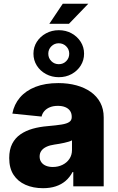

<svg xmlns="http://www.w3.org/2000/svg" viewBox="-20 -987 623 1017"><path d="M208 9.8Q155.8 9.8 115.2 -8.1Q74.7 -25.9 51.8 -61Q28.8 -96.2 28.8 -149.9Q28.8 -194.8 44.7 -225.6Q60.5 -256.3 88.6 -275.6Q116.7 -294.9 153.3 -305.2Q189.9 -315.4 231.4 -318.8Q277.8 -322.8 306.2 -327.4Q334.5 -332 347.2 -341.1Q359.9 -350.1 359.9 -366.2V-368.7Q359.9 -386.7 351.1 -399.7Q342.3 -412.6 325.9 -419.4Q309.6 -426.3 286.1 -426.3Q262.7 -426.3 244.9 -419.2Q227.1 -412.1 215.6 -399.4Q204.1 -386.7 200.2 -369.6L45.4 -385.3Q54.7 -434.1 85.7 -470.5Q116.7 -506.8 168 -526.9Q219.2 -546.9 289.1 -546.9Q340.8 -546.9 384.8 -534.9Q428.7 -522.9 461.2 -499.8Q493.7 -476.6 511.5 -442.9Q529.3 -409.2 529.3 -365.2V0H368.2V-75.7H364.3Q349.6 -47.9 327.4 -28.8Q305.2 -9.8 275.4 0Q245.6 9.8 208 9.8ZM259.8 -102.5Q288.1 -102.5 311.3 -114Q334.5 -125.5 347.9 -145.8Q361.3 -166 361.3 -192.4V-243.7Q354.5 -239.7 343.8 -236.6Q333 -233.4 320.3 -230.5Q307.6 -227.5 294.2 -225.3Q280.8 -223.1 268.1 -221.2Q243.7 -217.8 226.1 -209.5Q208.5 -201.2 199.2 -188.5Q189.9 -175.8 189.9 -157.7Q189.9 -140.1 199 -127.7Q208 -115.2 223.6 -108.9Q239.3 -102.5 259.8 -102.5ZM241.2 -860.8 312.5 -967.3H447.8L345.2 -860.8ZM291.5 -578.1Q254.4 -578.1 223.6 -594.7Q192.9 -611.3 175 -639.6Q157.2 -668 157.2 -702.6Q157.2 -737.3 175 -765.4Q192.9 -793.5 223.6 -810.3Q254.4 -827.1 291.5 -827.1Q329.1 -827.1 359.4 -810.3Q389.6 -793.5 407.5 -765.4Q425.3 -737.3 425.3 -702.6Q425.3 -668 407.5 -639.6Q389.6 -611.3 359.4 -594.7Q329.1 -578.1 291.5 -578.1ZM291.5 -647Q314.9 -647 330.8 -663.1Q346.7 -679.2 346.7 -702.6Q346.7 -725.6 330.6 -741.7Q314.5 -757.8 291 -757.8Q268.1 -757.8 252 -741.7Q235.8 -725.6 235.8 -702.6Q235.8 -679.2 252 -663.1Q268.1 -647 291.5 -647Z"/></svg>

Font: Inter 18pt ExtraBold
Style: Regular
Weight: 800
Designer: Rasmus Andersson
Foundry: rsms
Version: Version 4.001;git-66647c0bb